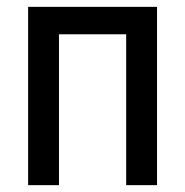

<svg xmlns="http://www.w3.org/2000/svg" viewBox="-20 -540 540 560"><path d="M62 0V-520H438V0H348V-440H152V0Z"/></svg>

Font: Iosevka SS04 Medium
Style: Regular
Weight: 500
Monospace: yes
Designer: Belleve Invis
Foundry: Belleve Invis
Version: Version 19.0.0; ttfautohint (v1.8.4)